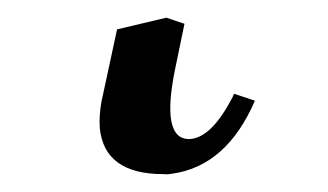

<svg xmlns="http://www.w3.org/2000/svg" viewBox="-20 41 371 217"><path d="M112.3 74.2 168 61 188.5 67.9 177.7 120.1Q162.1 197.3 192.9 198.2Q217.3 198.2 240.7 154.8Q243.2 150.4 244.6 147L268.1 154.8Q236.3 228.5 174.8 237.3Q169.4 238.3 164.6 237.8Q98.1 237.8 92.8 186Q91.8 171.9 94.7 155.8Z"/></svg>

Font: Linux Biolinum Capitals O
Style: Italic Samll Caps
Weight: 400
Italic angle: -12°
Designer: Philipp H. Poll
Foundry: Philipp H. Poll
Version: Version 0.6.2